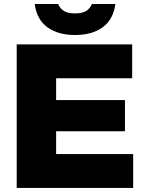

<svg xmlns="http://www.w3.org/2000/svg" viewBox="-20 -917 708 937"><path d="M345.7 -746.1Q429.7 -746.1 481.4 -784.2Q533.2 -822.3 543 -897.5Q504.9 -897.5 428.7 -897.5Q418.9 -875 400.4 -863.3Q380.9 -851.6 345.7 -851.6Q311.5 -851.6 292 -863.3Q273.4 -875 263.7 -897.5Q225.6 -897.5 149.4 -897.5Q159.2 -822.3 210.9 -784.2Q263.7 -746.1 345.7 -746.1ZM61.5 0Q204.1 0 629.9 0Q629.9 -41 629.9 -165Q536.1 -165 253.9 -165Q253.9 -192.4 253.9 -276.4Q337.9 -276.4 589.8 -276.4Q589.8 -314.5 589.8 -428.7Q505.9 -428.7 253.9 -428.7Q253.9 -455.1 253.9 -535.2Q346.7 -535.2 625 -535.2Q625 -576.2 625 -700.2Q484.4 -700.2 61.5 -700.2Q61.5 -656.2 61.5 -525.4Q61.5 -393.6 61.5 0Z"/></svg>

Font: Big-Shock
Style: Black
Weight: 400